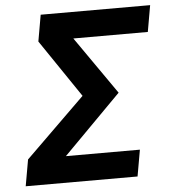

<svg xmlns="http://www.w3.org/2000/svg" viewBox="-51 -739 695 785"><g transform="rotate(-5 297.0 -346.5)"><path d="M22.9 0 42 -108.4 286.6 -348.1 126 -585 145 -693.4H594.2L575.2 -585H269.5L434.6 -348.1L197.3 -108.4H501L481.9 0Z"/></g></svg>

Font: Cascadia Code NF SemiBold
Style: Italic
Weight: 600
Italic angle: -10°
Monospace: yes
Designer: Aaron Bell
Foundry: Saja Typeworks
Version: Version 2404.023; ttfautohint (v1.8.4)